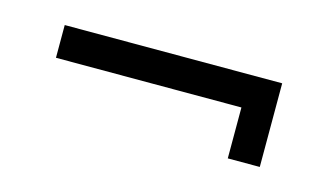

<svg xmlns="http://www.w3.org/2000/svg" viewBox="-33 -393 431 255"><g transform="rotate(15 182.5 -265.5)"><path d="M33 -278H288V-208H332V-323H33Z"/></g></svg>

Font: RL Madena
Style: Regular
Weight: 400
Designer: I Kadek Wantara Putra
Foundry: Roughlines ID
Version: Version 1.000;Glyphs 3.1.2 (3151)